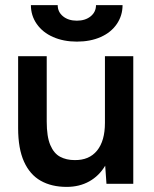

<svg xmlns="http://www.w3.org/2000/svg" viewBox="-20 -720 604 752"><path d="M241 12Q182 12 139.5 -12Q97 -36 74 -87Q51 -138 51 -218V-500H163V-244Q163 -185 177 -152Q191 -119 215.5 -106Q240 -93 272 -93Q329 -92 360 -130Q391 -168 391 -239V-500H502V0H397L392 -71Q368 -31 329.5 -9.5Q291 12 241 12ZM281 -557Q229 -557 188 -575Q147 -593 124 -626Q101 -659 101 -700H206Q206 -673 227 -656Q248 -639 281 -639Q314 -639 335 -656Q356 -673 356 -700H460Q460 -659 437.5 -626Q415 -593 374.5 -575Q334 -557 281 -557Z"/></svg>

Font: Figtree Light SemiBold
Style: Regular
Weight: 600
Version: Version 2.002